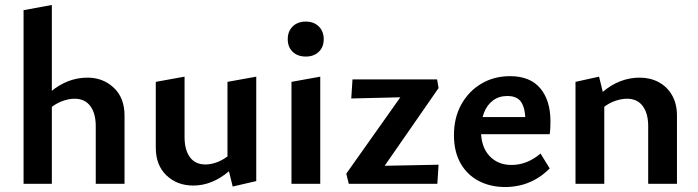

<svg xmlns="http://www.w3.org/2000/svg" viewBox="-20 -741 2812 774"><path d="M366 0V-233Q366 -284 344 -313.5Q322 -343 281 -343Q259 -343 235.5 -335Q212 -327 191.5 -312Q171 -297 159 -275L122 -300Q150 -342 183.5 -370.5Q217 -399 254.5 -413.5Q292 -428 333 -428Q395 -428 438.5 -387.5Q482 -347 482 -275V0ZM75 0V-700L189 -721V0Z M759 7Q694 7 651 -34Q608 -75 608 -146V-411L724 -432V-188Q724 -137 745.5 -107.5Q767 -78 808 -78Q829 -78 852 -86Q875 -94 895 -109Q915 -124 927 -146L964 -121Q937 -80 904 -51.5Q871 -23 834.5 -8Q798 7 759 7ZM918 11 897 -75V-411L1013 -432V-11Z M1155 0V-411L1271 -432V0ZM1213 -513Q1180 -513 1160 -532Q1140 -551 1140 -583Q1140 -615 1160 -634.5Q1180 -654 1213 -654Q1245 -654 1265 -634.5Q1285 -615 1285 -583Q1285 -551 1265 -532Q1245 -513 1213 -513Z M1376 -41 1623 -390 1685 -351 1396 -344 1401 -421H1742L1748 -386L1499 -27L1445 -71L1748 -77L1743 0H1386Z M2017 13Q1957 13 1910 -11.5Q1863 -36 1836.5 -83Q1810 -130 1810 -196Q1810 -267 1840 -320.5Q1870 -374 1921 -404Q1972 -434 2036 -434Q2117 -434 2158 -385Q2199 -336 2199 -253Q2199 -242 2198.5 -227.5Q2198 -213 2196 -200H2098V-255Q2098 -302 2082 -328Q2066 -354 2025 -354Q1992 -354 1968 -336.5Q1944 -319 1931.5 -287.5Q1919 -256 1919 -214Q1919 -149 1953 -112.5Q1987 -76 2042 -76Q2073 -76 2102.5 -87.5Q2132 -99 2159 -122L2196 -62Q2167 -33 2136 -16.5Q2105 0 2075 6.5Q2045 13 2017 13ZM1866 -200 1879 -269H2183V-200Z M2593 0V-233Q2593 -284 2571 -313.5Q2549 -343 2508 -343Q2486 -343 2462 -335Q2438 -327 2418 -312Q2398 -297 2385 -275L2349 -300Q2377 -342 2410 -370.5Q2443 -399 2480.5 -413.5Q2518 -428 2559 -428Q2601 -428 2635 -410Q2669 -392 2689 -357.5Q2709 -323 2709 -275V0ZM2300 0V-411L2395 -432L2416 -346V0Z"/></svg>

Font: Ysabeau
Style: Bold
Weight: 700
Designer: Christian Thalmann (Catharsis Fonts)
Version: Version 2.000;gftools[0.9.27.dev2+g8671c4b]